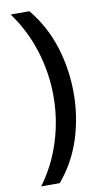

<svg xmlns="http://www.w3.org/2000/svg" viewBox="-97 -758 505 959"><g transform="rotate(-10 156.0 -278.0)"><path d="M272 -274Q272 -153 236 -41.5Q200 70 125 158H31Q100 65 135 -47Q170 -159 170 -275Q170 -394 134.5 -507Q99 -620 30 -714H125Q200 -623 236 -509.5Q272 -396 272 -274Z"/></g></svg>

Font: Noto Sans Myanmar Medium
Style: Regular
Weight: 500
Designer: Monotype Design Team
Foundry: Monotype Imaging Inc.
Version: Version 2.107; ttfautohint (v1.8.4.7-5d5b)